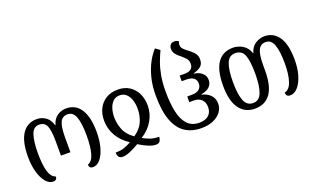

<svg xmlns="http://www.w3.org/2000/svg" viewBox="-83 -1209 2708 1657"><g transform="rotate(-20 1271.0 -380.0)"><path d="M180 8Q142 8 111.5 -28.5Q81 -65 63.5 -127Q46 -189 46 -268Q46 -407 93 -477.5Q140 -548 228 -548Q270 -548 307 -523.5Q344 -499 360 -444H363Q379 -499 416.5 -523.5Q454 -548 497 -548Q585 -548 631 -475Q677 -402 677 -268Q677 -189 660 -127Q643 -65 613 -28.5Q583 8 544 8Q509 8 509 -27Q550 -41 567.5 -103.5Q585 -166 585 -268Q585 -380 563.5 -438Q542 -496 492 -496Q442 -496 423 -452.5Q404 -409 404 -314V-180H317V-314Q317 -409 299 -452.5Q281 -496 230 -496Q177 -496 157 -434.5Q137 -373 137 -268Q137 -164 154.5 -102Q172 -40 214 -26Q214 -8 204.5 0Q195 8 180 8Z M818 12Q792 12 781 -2.5Q770 -17 770 -43Q811 -43 843 -52.5Q875 -62 916 -85Q845 -131 808 -195Q771 -259 770 -332Q769 -394 792.5 -442.5Q816 -491 861.5 -519.5Q907 -548 972 -548Q1033 -548 1077 -520Q1121 -492 1145 -443Q1169 -394 1169 -332Q1169 -259 1132.5 -195Q1096 -131 1024 -85Q1066 -62 1097.5 -52.5Q1129 -43 1170 -43Q1169 -22 1159 -5Q1149 12 1119 12Q1092 12 1052 -4.5Q1012 -21 969 -48Q925 -21 884.5 -4.5Q844 12 818 12ZM969 -120Q1029 -161 1053 -214.5Q1077 -268 1078 -332Q1078 -376 1066.5 -413Q1055 -450 1031 -473Q1007 -496 970 -496Q933 -496 909 -473Q885 -450 873.5 -412.5Q862 -375 862 -332Q863 -270 886 -215.5Q909 -161 969 -120Z M1540 12Q1454 12 1392 -28Q1330 -68 1296.5 -156Q1263 -244 1263 -388Q1263 -479 1282.5 -553Q1302 -627 1332.5 -682.5Q1363 -738 1396 -772L1436 -743Q1416 -700 1397.5 -651Q1379 -602 1367 -537.5Q1355 -473 1355 -387Q1355 -285 1371.5 -206Q1388 -127 1428.5 -82.5Q1469 -38 1540 -38Q1592 -38 1623 -64.5Q1654 -91 1654 -140Q1654 -183 1628.5 -209Q1603 -235 1558 -235H1516V-287H1558Q1602 -287 1625 -306Q1648 -325 1648 -358Q1648 -427 1557 -427H1516V-479H1562Q1641 -479 1641 -543Q1641 -574 1622.5 -594Q1604 -614 1582 -632Q1560 -648 1542 -670Q1524 -692 1524 -721Q1524 -741 1535.5 -756.5Q1547 -772 1574 -772Q1587 -772 1596 -768Q1605 -764 1612 -758Q1604 -743 1604 -729Q1604 -708 1616.5 -693Q1629 -678 1650 -663Q1677 -644 1703.5 -617Q1730 -590 1730 -552Q1730 -509 1706 -488.5Q1682 -468 1637 -456V-453Q1686 -445 1712.5 -420Q1739 -395 1739 -358Q1739 -320 1712.5 -295.5Q1686 -271 1637 -263V-260Q1686 -248 1716 -217.5Q1746 -187 1746 -138Q1746 -96 1720.5 -62Q1695 -28 1649 -8Q1603 12 1540 12Z M2031 12Q1940 12 1889 -58Q1838 -128 1838 -268Q1838 -548 2031 -548Q2058 -548 2088 -537Q2118 -526 2142 -503Q2166 -480 2177 -444H2180Q2196 -499 2236 -523.5Q2276 -548 2317 -548Q2401 -548 2448.5 -478.5Q2496 -409 2496 -267Q2496 -189 2477.5 -127Q2459 -65 2427 -28.5Q2395 8 2355 8Q2318 8 2318 -31Q2363 -40 2384 -103.5Q2405 -167 2405 -268Q2405 -376 2384 -436.5Q2363 -497 2312 -497Q2264 -497 2244 -455Q2224 -413 2224 -322V-269Q2224 -126 2175 -57Q2126 12 2031 12ZM2032 -39Q2089 -39 2112 -100Q2135 -161 2135 -269Q2135 -388 2113.5 -442.5Q2092 -497 2031 -497Q1975 -497 1952 -439Q1929 -381 1929 -268Q1929 -155 1952.5 -97Q1976 -39 2032 -39Z"/></g></svg>

Font: Noto Serif Georgian Condensed
Style: Regular
Weight: 400
Width: 3
Designer: Monotype Design Team, Akaki Razmadze
Foundry: Google LLC
Version: Version 2.003; ttfautohint (v1.8.4.7-5d5b)